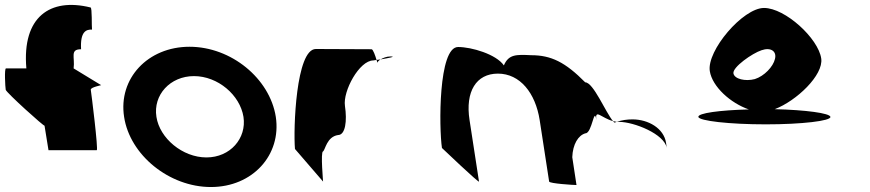

<svg xmlns="http://www.w3.org/2000/svg" viewBox="-110 -744 3497 772"><path d="M-87 -383C-85 -372 70 -232 69 -239L85 -140H279C286 -140 257 -372 255 -383C253 -394 304 -402 296 -402L186 -469C192 -514 170 -546 216 -546C212 -618 237 -626 260 -625C258 -636 261 -714 254 -714C92 -754 -22 -677 -4 -469H-86C-93 -469 -89 -394 -87 -383Z M389 -274C412 -121 570 8 738 8C906 8 1022 -121 999 -274C975 -428 820 -556 652 -556C484 -556 365 -428 389 -274ZM519 -274C505 -362 574 -438 670 -438C766 -438 855 -362 869 -274C882 -188 816 -111 720 -111C624 -111 532 -188 519 -274Z M1076 -145 1189 -14C1190 -6 1178 -135 1189 -135C1198 -142 1204 -194 1249 -201C1279 -201 1286 -258 1277 -318C1268 -378 1335 -501 1391 -501C1391 -501 1396 -502 1404 -503C1399 -520 1390 -546 1384 -546C1384 -546 1242 -547 1160 -547C1080 -547 1069 -225 1076 -145ZM1404 -503C1406 -498 1407 -494 1407 -491C1407 -494 1412 -500 1420 -505C1414 -504 1409 -504 1404 -503ZM1420 -505C1449 -510 1487 -517 1460 -517C1444 -517 1430 -511 1420 -505Z M1667 -149C1667 -149 1817 -6 1816 -14L1778 -261C1760 -376 1805 -448 1892 -448C1981 -448 2043 -370 2060 -261L2098 -14C2099 -6 2197 0 2208 0L2191 -112C2193 -164 2215 -200 2244 -208C2271 -208 2279 -320 2288 -261C2281 -309 2309 -269 2355 -257C2326 -290 2276 -413 2243 -413C2163 -494 2106 -522 2026 -522C1966 -525 1935 -526 1916 -481C1885 -526 1786 -555 1732 -555C1652 -555 1655 -230 1667 -149ZM2355 -257C2357 -254 2359 -252 2361 -251L2370 -254ZM2370 -254H2379C2439 -254 2562 -205 2571 -149L2568 -170C2559 -228 2497 -264 2433 -264C2412 -264 2390 -261 2370 -254Z M2698 -274C2700 -258 2823 -244 2969 -244C3115 -244 3231 -258 3229 -274C3227 -289 3129 -302 3005 -305C3092 -338 3202 -442 3192 -509C3180 -590 3047 -712 2962 -712C2877 -712 2731 -540 2744 -458C2754 -395 2828 -329 2901 -304C2783 -301 2696 -289 2698 -274ZM2839 -449C2835 -474 2915 -530 2952 -542C2989 -555 3014 -538 3006 -507C2999 -476 2963 -438 2925 -426C2887 -416 2843 -426 2839 -449Z"/></svg>

Font: Ampere
Style: RevIta
Weight: 400
Version: Version 1